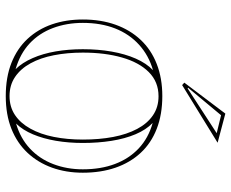

<svg xmlns="http://www.w3.org/2000/svg" viewBox="-86 -682 783 650"><g transform="rotate(90 305.0 -356.5)"><path d="M304.7 -515Q367.1 -515 415.6 -496.1Q464.1 -477.3 497.1 -441.6Q530.1 -406 547.2 -356.4Q564.2 -306.8 564.2 -246Q564.2 -189.3 547.1 -141.7Q530 -94.1 497 -58.8Q463.9 -23.5 415.7 -4.2Q367.5 15 304.7 15Q241.1 15 192.5 -4.2Q143.8 -23.5 111 -58.8Q78.2 -94.1 61.8 -141.7Q45.5 -189.3 45.5 -246Q45.5 -306.8 63.1 -356.4Q80.8 -406 114.3 -441.6Q147.7 -477.3 196 -496.1Q244.2 -515 304.7 -515ZM305.3 -502.2Q256.4 -502.2 223.4 -469.1Q190.5 -436.1 174.1 -378.2Q157.6 -320.4 157.6 -246Q157.6 -193.2 166.5 -147.9Q175.3 -102.6 193.8 -68.9Q212.3 -35.2 240 -16.5Q267.6 2.2 304.7 2.2Q341.5 2.2 369 -16.3Q396.4 -34.7 415.1 -68.5Q433.9 -102.2 442.9 -147.5Q452 -192.8 452 -246Q452 -301.7 443.2 -348.4Q434.3 -395.2 416 -429.7Q397.7 -464.3 370 -483.2Q342.4 -502.2 305.3 -502.2ZM57 -246Q57 -191 74.5 -144.5Q92 -98.1 126.6 -65.8Q161.3 -33.5 213.6 -18.3Q191.5 -41 176.3 -75.8Q161 -110.6 153.5 -154.1Q146.1 -197.6 146.1 -246Q146.1 -298 154.1 -343.5Q162.1 -389.1 177.9 -425.2Q193.8 -461.2 217 -483.4Q167.2 -469.2 130.9 -436.2Q94.7 -403.3 75.8 -355.3Q57 -307.3 57 -246ZM552.7 -246Q552.7 -306.8 534.7 -354.5Q516.8 -402.2 481.9 -435.1Q446.9 -468 395.8 -482.3Q418.9 -460.1 434 -424.3Q449.1 -388.4 456.3 -342.9Q463.5 -297.4 463.5 -246Q463.5 -198.2 456.2 -154.9Q448.8 -111.7 434.3 -77.2Q419.8 -42.6 397.8 -19.9Q448.2 -34.7 482.8 -67.2Q517.4 -99.7 535 -145.8Q552.7 -192 552.7 -246ZM267.5 -582.1 259.3 -589.5 364.1 -728.4 462.7 -702.2ZM276.4 -602.1 279 -600.8 430.4 -699.1 369.6 -713.9Z"/></g></svg>

Font: Kalnia Glaze Thin
Style: Regular
Weight: 100
Version: Version 1.110